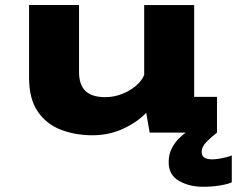

<svg xmlns="http://www.w3.org/2000/svg" viewBox="-20 -520 929 753"><path d="M343 10.5Q274.5 10.5 218 -11.5Q161.5 -33.5 127.8 -83Q94 -132.5 94 -215.5V-500.5H290V-237Q290 -188 314.8 -163.5Q339.5 -139 393.5 -139Q426.5 -139 458 -151.2Q489.5 -163.5 512.8 -183.2Q536 -203 545.5 -226V-500H741.5V-140H831V0H567L553.5 -77.5Q516 -39 461 -14.2Q406 10.5 343 10.5ZM889 89.5V195Q872.5 202.5 842.2 207.5Q812 212.5 776 212.5Q722 212.5 681.8 189.2Q641.5 166 641.5 116.5Q641.5 86 653.2 62.8Q665 39.5 681 23.8Q697 8 708.5 0H831Q811.5 15 791.2 35Q771 55 771 75.5Q771 92.5 782.5 98.8Q794 105 812.5 105Q822.5 105 838.5 102.5Q854.5 100 869 96.2Q883.5 92.5 889 89.5Z"/></svg>

Font: Trispace SemiExpanded ExtraBold
Style: Regular
Weight: 800
Width: 6
Designer: Tyler Finck
Foundry: Etcetera Type Company
Version: Version 1.210; ttfautohint (v1.8.3)